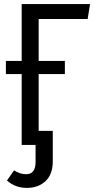

<svg xmlns="http://www.w3.org/2000/svg" viewBox="-20 -708 465 938"><path d="M408.2 -615.2H168.9V-410.2H296.9V-346.2H168.9V-68.8H237.8V81.1Q237.8 143.6 202.4 176.8Q167 210 111.8 210Q54.2 210 14.2 173.8L48.8 124Q77.1 143.1 107.9 143.1Q153.8 143.1 153.8 83V0H85.9V-346.2H8.8V-410.2H85.9V-688H419.9Z"/></svg>

Font: Fira Sans Compressed Book
Style: Regular
Weight: 350
Width: 1
Designer: Carrois Corporate & Edenspiekermann AG
Foundry: Carrois Corporate GbR & Edenspiekermann AG
Version: Version 4.203;PS 004.203;hotconv 1.0.88;makeotf.lib2.5.64775